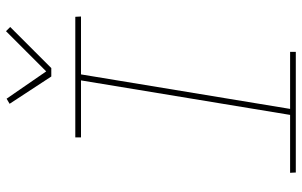

<svg xmlns="http://www.w3.org/2000/svg" viewBox="-203 -803 1006 640"><g transform="rotate(-90 300.0 -483.0)"><path d="M447 0H45L44 -19H237L352 -716H162V-735H564L565 -716H372L257 -19H447ZM365 -815 274 -954 291 -964 382 -832 516 -966 530 -952 393 -815Z"/></g></svg>

Font: Iosevka Thin Extended
Style: Italic
Weight: 100
Width: 7
Italic angle: -9°
Monospace: yes
Designer: Belleve Invis
Foundry: Belleve Invis
Version: Version 32.5.0; ttfautohint (v1.8.4)